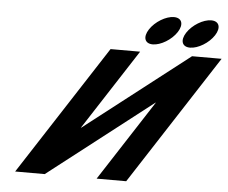

<svg xmlns="http://www.w3.org/2000/svg" viewBox="-65 -1139 1446 1216"><g transform="rotate(5 657.5 -531.0)"><path d="M991.9 -1062C940.9 -1062 873.3 -1021 840.3 -970C807.3 -919 821.7 -878 872.7 -878C923.7 -878 991.3 -919 1024.3 -970C1057.3 -1021 1042.9 -1062 991.9 -1062ZM1228.9 -1062C1177.9 -1062 1110.3 -1021 1077.3 -970C1044.3 -919 1058.7 -878 1109.7 -878C1160.7 -878 1228.3 -919 1261.3 -970C1294.3 -1021 1279.9 -1062 1228.9 -1062ZM924.6 -512H922.6L263 0H75L609.4 -825H797.4L465.7 -313H467.7L1127.4 -825H1315.4L781 0H593Z"/></g></svg>

Font: Hussar
Style: BdWodka
Weight: 700
Foundry: Cannot Into Space Fonts
Version: Version 2.00